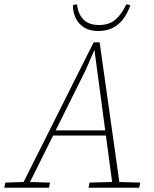

<svg xmlns="http://www.w3.org/2000/svg" viewBox="-38 -878 721 898"><path d="M-18 0 -13 -24 80 -27H93L196 -24L191 0ZM59 0 400 -680H428L524 0H490L403 -650H406L363 -551L89 0ZM198 -244 204 -268H472L475 -244ZM376 0 381 -24 496 -27H511L618 -24L613 0ZM422 -733Q382 -733 355.5 -749.5Q329 -766 316 -793.5Q303 -821 303 -854L322 -858Q327 -813 352 -787Q377 -761 426 -761Q472 -761 501.5 -786Q531 -811 553 -858L572 -854Q559 -817 539 -790Q519 -763 490 -748Q461 -733 422 -733Z"/></svg>

Font: Source Serif 4 ExtraLight
Style: Italic
Weight: 250
Italic angle: -12°
Designer: Frank Grießhammer
Foundry: Adobe Systems Incorporated
Version: Version 4.004;hotconv 1.0.116;makeotfexe 2.5.65601